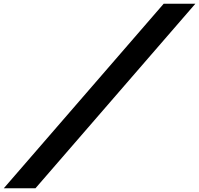

<svg xmlns="http://www.w3.org/2000/svg" viewBox="-59 -880 1057 1020"><path d="M978.7 -860H810.4L-38.7 120H129.6Z"/></svg>

Font: Hussar
Style: BdWideOblFour
Weight: 700
Foundry: Cannot Into Space Fonts
Version: Version 2.00